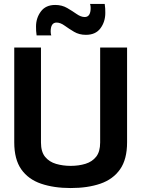

<svg xmlns="http://www.w3.org/2000/svg" viewBox="-20 -940 714 970"><path d="M52 -221V-700H187V-220Q187 -173 208 -147.5Q229 -122 263.5 -112Q298 -102 337 -102Q378 -102 412 -112.5Q446 -123 466 -148.5Q486 -174 486 -220V-700H622V-221Q622 -135 586.5 -84.5Q551 -34 487 -12Q423 10 337 10Q252 10 187.5 -12Q123 -34 87.5 -84.5Q52 -135 52 -221ZM165 -761Q163 -773 162.5 -784Q162 -795 162 -806Q162 -849 186.5 -882Q211 -915 259 -915Q293 -915 319.5 -899.5Q346 -884 367.5 -869Q389 -854 408 -854Q438 -854 438 -900Q438 -911 435 -920H509Q511 -908 511.5 -897Q512 -886 512 -875Q512 -830 487.5 -797Q463 -764 414 -764Q380 -764 354 -779.5Q328 -795 306.5 -810.5Q285 -826 266 -826Q236 -826 236 -781Q236 -770 239 -761Z"/></svg>

Font: Georama SemiBold
Style: Regular
Weight: 600
Designer: Jean-Baptiste Levee
Foundry: Production Type
Version: Version 1.000